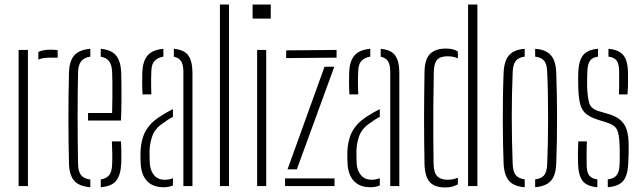

<svg xmlns="http://www.w3.org/2000/svg" viewBox="-20 -820 2831 846"><path d="M62 0V-600H103V0ZM149 -557.5V-591Q168.5 -601 202 -601Q209 -601 216.2 -600.8Q223.5 -600.5 234 -599V-566H202Q169 -566 149 -557.5Z M284 -98Q283 -141 282.2 -190Q281.5 -239 281.5 -291.2Q281.5 -343.5 282 -396.8Q282.5 -450 284 -501Q285.5 -551.5 307.5 -576.2Q329.5 -601 378 -605V-570.5Q349 -566 337 -549.2Q325 -532.5 324 -504Q323 -458 322.5 -408Q322 -358 322 -305.8Q322 -253.5 322.5 -200.5Q323 -147.5 324 -95Q325 -62.5 337.8 -47.5Q350.5 -32.5 378 -29V5Q328.5 1 307 -23.5Q285.5 -48 284 -98ZM424 5V-29.5Q449.5 -33.5 461.2 -48.5Q473 -63.5 474 -95Q475 -110 474.8 -139.8Q474.5 -169.5 473 -197H513Q514.5 -174 514.8 -144Q515 -114 514 -98Q511.5 -48 491.8 -23.5Q472 1 424 5ZM368 -289V-322H474Q475 -357.5 475.2 -394.8Q475.5 -432 475.2 -461.8Q475 -491.5 474 -504Q472.5 -535.5 460 -551Q447.5 -566.5 424 -570V-605Q471.5 -600.5 491.8 -575Q512 -549.5 514 -502Q514.5 -491 515 -456.2Q515.5 -421.5 515.2 -376.2Q515 -331 513 -289Z M600 -97Q599.5 -112 599 -123.8Q598.5 -135.5 599 -151Q600.5 -184 608.8 -212Q617 -240 636.5 -264.5Q656 -289 692 -311Q702.5 -318 715.5 -325.2Q728.5 -332.5 742 -339V-305Q731.5 -300 720 -292.5Q708.5 -285 695 -275Q662 -252 650.5 -218.8Q639 -185.5 639 -150Q639 -136 639.2 -122.5Q639.5 -109 640 -99Q642.5 -67 659.5 -47.5Q676.5 -28 705 -28Q726.5 -28 742 -35V-3Q724.5 5 701 5Q654 5 628.5 -21.8Q603 -48.5 600 -97ZM608 -404Q606.5 -433.5 606.5 -457.2Q606.5 -481 607 -502Q609 -550 630 -575.2Q651 -600.5 700 -605V-570.5Q677 -567 662.5 -553Q648 -539 647 -509Q646 -489 645.8 -469.8Q645.5 -450.5 646 -433.8Q646.5 -417 647 -404ZM788 0V-504Q788 -533.5 778.8 -549.2Q769.5 -565 746 -570V-605Q792.5 -600.5 810.2 -575Q828 -549.5 828 -499V0Z M949 0V-800H989V0Z M1093 -738V-800H1173V-738ZM1113 0V-600H1153V0Z M1236 0V-34H1454V0ZM1241 -564V-598L1463 -600V-566ZM1247 -74 1410 -526H1453L1288 -74Z M1511.5 -97Q1511 -112 1510.5 -123.8Q1510 -135.5 1510.5 -151Q1512 -184 1520.2 -212Q1528.5 -240 1548 -264.5Q1567.5 -289 1603.5 -311Q1614 -318 1627 -325.2Q1640 -332.5 1653.5 -339V-305Q1643 -300 1631.5 -292.5Q1620 -285 1606.5 -275Q1573.5 -252 1562 -218.8Q1550.5 -185.5 1550.5 -150Q1550.5 -136 1550.8 -122.5Q1551 -109 1551.5 -99Q1554 -67 1571 -47.5Q1588 -28 1616.5 -28Q1638 -28 1653.5 -35V-3Q1636 5 1612.5 5Q1565.5 5 1540 -21.8Q1514.5 -48.5 1511.5 -97ZM1519.5 -404Q1518 -433.5 1518 -457.2Q1518 -481 1518.5 -502Q1520.5 -550 1541.5 -575.2Q1562.5 -600.5 1611.5 -605V-570.5Q1588.5 -567 1574 -553Q1559.5 -539 1558.5 -509Q1557.5 -489 1557.2 -469.8Q1557 -450.5 1557.5 -433.8Q1558 -417 1558.5 -404ZM1699.5 0V-504Q1699.5 -533.5 1690.2 -549.2Q1681 -565 1657.5 -570V-605Q1704 -600.5 1721.8 -575Q1739.5 -549.5 1739.5 -499V0Z M1850.5 -97Q1849.5 -146.5 1849 -198.8Q1848.5 -251 1848.5 -303.5Q1848.5 -356 1849.2 -406.5Q1850 -457 1850.5 -503Q1851.5 -560 1875.5 -583Q1899.5 -606 1944.5 -606Q1961 -606 1974 -603Q1987 -600 1997.5 -593V-563Q1978 -572 1952.5 -572Q1919.5 -572 1906 -556.5Q1892.5 -541 1891.5 -505Q1890 -436.5 1889.5 -362.2Q1889 -288 1889.2 -219.5Q1889.5 -151 1890.5 -99Q1891.5 -58 1907 -43Q1922.5 -28 1951.5 -28Q1978 -28 1997.5 -37V-8Q1986.5 -1.5 1973.2 2.2Q1960 6 1942.5 6Q1894.5 6 1873.2 -18.2Q1852 -42.5 1850.5 -97ZM2042.5 0V-800H2083.5V0Z M2199 -101Q2197.5 -138 2196.5 -186.2Q2195.5 -234.5 2195.5 -288.2Q2195.5 -342 2196.2 -395.8Q2197 -449.5 2199 -498Q2201 -550 2222 -575.5Q2243 -601 2292 -605V-570.5Q2264 -567 2252 -551Q2240 -535 2239 -501Q2237 -456 2236 -406.2Q2235 -356.5 2235 -304.8Q2235 -253 2236 -200.8Q2237 -148.5 2239 -98Q2240 -65 2252 -49.2Q2264 -33.5 2292 -29.5V5Q2243 1 2222 -24.2Q2201 -49.5 2199 -101ZM2338 5V-29.5Q2367.5 -33.5 2378.8 -49.5Q2390 -65.5 2391 -96Q2393 -142 2394 -192Q2395 -242 2395 -294.5Q2395 -347 2394.2 -399.8Q2393.5 -452.5 2391 -504Q2390 -536.5 2378 -551.8Q2366 -567 2338 -570.5V-605Q2371.5 -602.5 2391.2 -590.2Q2411 -578 2420.5 -555.5Q2430 -533 2431 -498Q2432.5 -455.5 2433.5 -406.5Q2434.5 -357.5 2434.5 -305.8Q2434.5 -254 2433.8 -202Q2433 -150 2431 -101Q2430 -67 2420.5 -44.2Q2411 -21.5 2391 -9.8Q2371 2 2338 5Z M2527 -98Q2526.5 -122 2526.5 -143.8Q2526.5 -165.5 2528 -197H2566Q2564.5 -167 2564.8 -140.8Q2565 -114.5 2565 -95Q2565 -63 2575.5 -48Q2586 -33 2612 -29.5V5Q2565 1 2546.8 -23.5Q2528.5 -48 2527 -98ZM2658 5V-29.5Q2685 -33 2697 -48Q2709 -63 2710 -95Q2710.5 -111 2710.8 -126Q2711 -141 2710.8 -155Q2710.5 -169 2710 -182Q2708.5 -228 2699 -248.2Q2689.5 -268.5 2657 -279L2613 -293Q2578.5 -304 2560.8 -319.8Q2543 -335.5 2536.2 -362.2Q2529.5 -389 2528 -433Q2527.5 -456.5 2527.5 -470.8Q2527.5 -485 2528 -502Q2530 -552 2549 -576.5Q2568 -601 2615 -605V-570.5Q2590 -567 2579.5 -552Q2569 -537 2568 -504Q2567.5 -490.5 2567 -471.8Q2566.5 -453 2567 -438Q2568.5 -394.5 2575.8 -367.5Q2583 -340.5 2619 -330L2663 -317Q2709 -303.5 2729.5 -273Q2750 -242.5 2750 -181Q2750 -156.5 2749.8 -139.5Q2749.5 -122.5 2748 -97Q2745.5 -47.5 2726.2 -23.2Q2707 1 2658 5ZM2707 -404Q2708 -423 2708.2 -441.5Q2708.5 -460 2708.2 -476.2Q2708 -492.5 2708 -505Q2708 -537 2697.8 -552Q2687.5 -567 2661 -570.5V-605Q2707 -601 2726.8 -576.5Q2746.5 -552 2747 -500Q2747 -492.5 2747.2 -476Q2747.5 -459.5 2747 -440Q2746.5 -420.5 2745 -404Z"/></svg>

Font: Big Shoulders Stencil Text Thin Thin
Style: Regular
Weight: 250
Version: Version 2.001